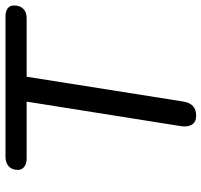

<svg xmlns="http://www.w3.org/2000/svg" viewBox="-38 -708 752 717"><g transform="rotate(-90 338.5 -349.0)"><path d="M265 7Q243 7 233 -7.5Q223 -22 226 -47L318 -626H106Q86 -626 74.5 -635Q63 -644 63 -659Q63 -681 76.5 -693Q90 -705 111 -705H635Q655 -705 666 -697Q677 -689 677 -673Q677 -651 664.5 -638.5Q652 -626 630 -626H411L318 -39Q314 -17 301.5 -5Q289 7 265 7Z"/></g></svg>

Font: Nunito Medium
Style: Italic
Weight: 500
Designer: Vernon Adams
Foundry: Vernon Adams
Version: Version 3.601